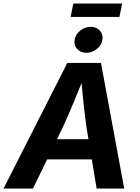

<svg xmlns="http://www.w3.org/2000/svg" viewBox="-42 -1092 808 1112"><path d="M-21.6 0 347.9 -727.5H542.8L677.4 0H517.7L459.5 -351Q450 -416.5 441.4 -498.6Q432.8 -580.8 424.7 -676.2H457.1Q419.1 -582.8 385.4 -500.9Q351.6 -418.9 319.8 -351L149 0ZM161.8 -168.8 181 -285.8H569.1L549.8 -168.8ZM458.1 -786.1Q425 -786.1 405.1 -808.2Q385.2 -830.3 390.2 -861.3Q395.4 -892.9 422.7 -914.7Q450.1 -936.6 483.1 -936.6Q516.4 -936.6 536.3 -914.7Q556.2 -892.9 551 -861.3Q546 -830.3 518.7 -808.2Q491.4 -786.1 458.1 -786.1ZM665.4 -1071.6 649.7 -993.8H367L382.7 -1071.6Z"/></svg>

Font: Inter Variable
Style: Italic
Weight: 400
Italic angle: -9.39999°
Designer: Rasmus Andersson
Foundry: rsms
Version: Version 4.001;git-9221beed3